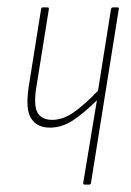

<svg xmlns="http://www.w3.org/2000/svg" viewBox="-20 -499 353 519"><path d="M209 0Q204 0 205 -5L242 -228Q209 -195 178.5 -174.5Q148 -154 115 -154Q80 -154 64 -179Q48 -204 58 -267L91 -474Q92 -479 95 -479H108Q113 -479 112 -474L79 -268Q70 -216 81 -195.5Q92 -175 121 -175Q152 -175 183 -198Q214 -221 245 -254L280 -474Q281 -479 285 -479H297Q303 -479 301 -474L226 -5Q225 0 222 0Z"/></svg>

Font: Sofia Sans Extra Condensed Thin
Style: Italic
Weight: 250
Italic angle: -9°
Version: Version 4.100